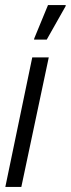

<svg xmlns="http://www.w3.org/2000/svg" viewBox="-20 -736 279 756"><path d="M1 0 107 -510H172L64 0ZM114 -580 115 -585 169 -716H239L238 -711L164 -580Z"/></svg>

Font: Saira ExtraCondensed
Style: Italic
Weight: 400
Width: 2
Italic angle: -12°
Designer: Hector Gatti with collaboration of the Omnibus-Type team
Foundry: Omnibus-Type
Version: Version 1.101